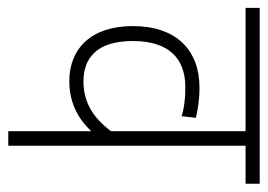

<svg xmlns="http://www.w3.org/2000/svg" viewBox="-114 -548 662 475"><g transform="rotate(90 217.5 -311.0)"><path d="M435 -587V-622H0V-587H305V-254C271 -209 233 -186 182 -186C124 -186 82 -219 82 -308C82 -397 125 -438 196 -438C226 -438 248 -435 268 -429L272 -464C252 -469 228 -473 197 -473C105 -473 45 -416 45 -308C45 -205 101 -151 181 -151C240 -151 278 -177 305 -205V0H341V-587Z"/></g></svg>

Font: Noto Sans Condensed ExtraLight
Style: Regular
Weight: 200
Width: 3
Designer: Monotype Design Team
Foundry: Monotype Imaging Inc.
Version: Version 2.013